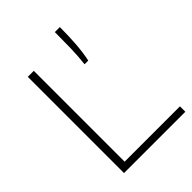

<svg xmlns="http://www.w3.org/2000/svg" viewBox="-228 -926 1044 1044"><g transform="rotate(-45 294.0 -404.0)"><path d="M105.5 0V-740H151.5V-41.5H577V0ZM372 -570Q378.5 -623 380 -684.2Q381.5 -745.5 381.5 -808H420Q420 -743.5 415.8 -683Q411.5 -622.5 400.5 -570Z"/></g></svg>

Font: Encode Sans Expanded ExtraLight
Style: Regular
Weight: 200
Width: 7
Designer: Multiple Designers
Foundry: Impallari Type
Version: Version 3.000; ttfautohint (v1.8.3) -l 8 -r 50 -G 200 -x 14 